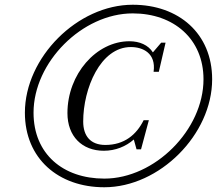

<svg xmlns="http://www.w3.org/2000/svg" viewBox="-20 -780 915 810"><path d="M85 -304.5C85 -111 226.5 10 420 10C653 10 875 -212.5 875 -445.5C875 -639 733.5 -760 540 -760C307 -760 85 -537.5 85 -304.5ZM121.5 -304.5C121.5 -517.5 327 -723.5 540 -723.5C713 -723.5 838.5 -615.5 838.5 -445.5C838.5 -232.5 633 -26.5 420 -26.5C246 -26.5 121.5 -130.5 121.5 -304.5ZM418 -144C467 -144 511 -162 544.5 -191.5L556 -150H575L608 -273H586C556 -212 504.5 -168.5 424.5 -168.5C362 -168.5 331 -206 331 -267.5C331 -406.5 403.5 -581.5 532 -581.5C582.5 -581.5 639 -556 628 -477H650L678.5 -600H660L625 -559C605.5 -590 569 -606 526 -606C386 -606 264.5 -467 264.5 -303C264.5 -205 326 -144 418 -144Z"/></svg>

Font: Bodoni* 06pt
Style: Italic
Weight: 400
Italic angle: -13°
Version: Version 2.3